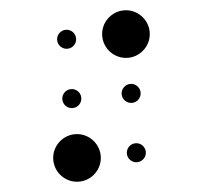

<svg xmlns="http://www.w3.org/2000/svg" viewBox="-51 -703 851 806"><g transform="rotate(-5 375.0 -300.0)"><path d="M210 -550C210 -528 228 -510 250 -510C272 -510 290 -528 290 -550C290 -572 272 -590 250 -590C228 -590 210 -572 210 -550ZM210 -300C210 -278 228 -260 250 -260C272 -260 290 -278 290 -300C290 -322 272 -340 250 -340C228 -340 210 -322 210 -300ZM150 -50C150 5 195 50 250 50C305 50 350 5 350 -50C350 -105 305 -150 250 -150C195 -150 150 -105 150 -50ZM400 -550C400 -495 445 -450 500 -450C555 -450 600 -495 600 -550C600 -605 555 -650 500 -650C445 -650 400 -605 400 -550ZM460 -300C460 -278 478 -260 500 -260C522 -260 540 -278 540 -300C540 -322 522 -340 500 -340C478 -340 460 -322 460 -300ZM460 -50C460 -28 478 -10 500 -10C522 -10 540 -28 540 -50C540 -72 522 -90 500 -90C478 -90 460 -72 460 -50Z"/></g></svg>

Font: APH Braille Shadows
Style: Regular
Weight: 400
Designer: M R Gray
Version: Version 1.1